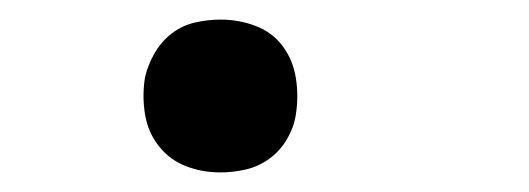

<svg xmlns="http://www.w3.org/2000/svg" viewBox="-20 -168 540 196"><path d="M205 8Q186 8 169.5 1.5Q153 -5 142 -19Q131 -33 128 -51.5Q125 -70 128 -89Q131 -102 138 -114Q145 -126 155.5 -134Q166 -142 179 -145Q192 -148 205 -148Q224 -148 241 -141.5Q258 -135 268.5 -121Q279 -107 282 -88.5Q285 -70 282 -51Q280 -38 273 -26Q266 -14 255 -6Q244 2 231 5Q218 8 205 8Z"/></svg>

Font: Iosevka Curly Slab
Style: Italic
Weight: 400
Italic angle: -9°
Monospace: yes
Designer: Belleve Invis
Foundry: Belleve Invis
Version: Version 22.1.2; ttfautohint (v1.8.4)